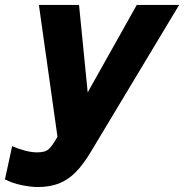

<svg xmlns="http://www.w3.org/2000/svg" viewBox="-88 -536 743 775"><path d="M64 219Q38 219 0.5 211.5Q-37 204 -68 188L-39 54Q-14 65 13 72Q40 79 61 79Q89 79 102.5 70.5Q116 62 132 36L144 16L69 -516H231L266 -163L464 -516H635L278 78Q248 128 217.5 159Q187 190 150 204.5Q113 219 64 219Z"/></svg>

Font: Red Hat Mono
Style: Italic
Weight: 400
Italic angle: -12°
Monospace: yes
Designer: Pentagram, MCKL
Foundry: MCKL
Version: Version 1.030